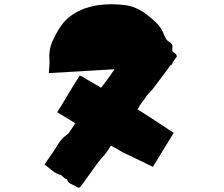

<svg xmlns="http://www.w3.org/2000/svg" viewBox="-20 -824 1040 893"><path d="M293 -199Q298 -202 301 -207Q309 -218 316 -229Q323 -240 330 -251L246 -302Q260 -324 273 -345.5Q286 -367 299 -389Q311 -409 324 -430Q337 -451 351 -473Q360 -469 369 -464Q378 -459 385 -454Q402 -444 418 -435Q434 -426 450 -416Q467 -437 482.5 -458.5Q498 -480 513 -502Q439 -497 363 -493Q287 -489 207 -484Q208 -502 209.5 -517.5Q211 -533 210 -546Q206 -590 222.5 -628.5Q239 -667 262 -701Q282 -731 311 -751.5Q340 -772 375 -785Q419 -800 464 -803Q509 -806 555 -801Q586 -798 613 -786Q640 -774 663 -756Q687 -738 709.5 -715.5Q732 -693 743 -662Q747 -652 752.5 -643Q758 -634 769 -628Q774 -625 778.5 -619.5Q783 -614 782 -604Q781 -600 781.5 -595Q782 -590 782 -585Q787 -581 791 -578Q795 -575 798 -573L803 -562Q803 -562 797 -553.5Q791 -545 783 -534Q782 -529 779.5 -524.5Q777 -520 772 -520Q765 -510 760 -503Q755 -496 755 -496Q755 -496 746 -484Q737 -472 725 -456Q713 -440 703.5 -427Q694 -414 693 -413Q692 -412 684.5 -403.5Q677 -395 669 -386.5Q661 -378 660 -375Q659 -372 651 -362Q643 -352 635.5 -341.5Q628 -331 626 -326Q627 -325 619 -315Q626 -311 632.5 -307Q639 -303 646 -299Q681 -277 716 -253.5Q751 -230 788 -206L691 -48Q657 -65 621.5 -82Q586 -99 552 -115Q536 -124 521.5 -132.5Q507 -141 496 -147Q488 -136 481 -124Q474 -112 464 -101Q450 -87 431 -61.5Q412 -36 393.5 -9.5Q375 17 361 36Q353 47 348 48.5Q343 50 330 41Q319 35 307.5 30Q296 25 292 11Q292 9 288 8.5Q284 8 282 6Q278 3 273.5 -1Q269 -5 264 -10Q242 -15 224.5 -29.5Q207 -44 187 -59Q193 -68 199 -76.5Q205 -85 210 -93Q231 -121 248 -150Q265 -179 293 -199Z"/></svg>

Font: Palette Mosaic
Style: Regular
Weight: 400
Designer: Shibuyafont
Version: Version 1.001